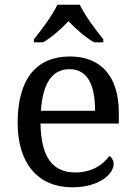

<svg xmlns="http://www.w3.org/2000/svg" viewBox="-20 -786 575 816"><path d="M124 -619V-606H163C201 -628 241 -664 271 -696C301 -664 342 -628 380 -606H419V-619C388 -657 340 -721 319 -766H224C203 -721 155 -657 124 -619ZM287 10C406 10 463 -49 463 -89C463 -106 453 -119 444 -123C420 -87 370 -53 301 -53C205 -53 155 -115 152 -261H485V-307C485 -465 406 -546 277 -546C135 -546 55 -451 55 -264C55 -91 142 10 287 10ZM384 -315H154C161 -430 201 -492 275 -492C355 -492 384 -421 384 -315Z"/></svg>

Font: Noto Serif Devanagari
Style: Regular
Weight: 400
Designer: Universal Thirst, Indian Type Foundry and the Monotype Design Team
Foundry: Monotype Imaging Inc.
Version: Version 2.004